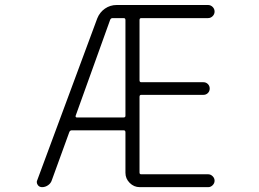

<svg xmlns="http://www.w3.org/2000/svg" viewBox="-20 -774 1040 772"><path d="M284.2 -308.6Q283.2 -305.7 284.7 -303.7Q286.1 -301.8 288.1 -301.8H477.5Q484.4 -301.8 484.4 -308.6V-693.4Q484.4 -701.2 477.5 -701.2H432.6Q425.8 -701.2 422.9 -694.3ZM371.1 -700.2Q380.9 -724.6 401.9 -739.3Q422.9 -753.9 449.2 -753.9H816.4Q827.1 -753.9 835 -746.1Q842.8 -738.3 842.8 -727.5Q842.8 -716.8 835 -709Q827.1 -701.2 816.4 -701.2H547.9Q541 -701.2 541 -693.4V-451.2Q541 -443.4 547.9 -443.4H797.9Q808.6 -443.4 815.9 -436Q823.2 -428.7 823.2 -418Q823.2 -407.2 815.9 -399.9Q808.6 -392.6 797.9 -392.6H547.9Q541 -392.6 541 -384.8V-80.1Q541 -73.2 547.9 -73.2H817.4Q827.1 -73.2 835 -65.4Q842.8 -57.6 842.8 -47.4Q842.8 -37.1 835 -29.3Q827.1 -21.5 817.4 -21.5H542Q518.6 -21.5 501.5 -38.6Q484.4 -55.7 484.4 -79.1V-242.2Q484.4 -250 477.5 -250H268.6Q261.7 -250 258.8 -243.2L188.5 -49.8Q184.6 -37.1 173.3 -29.3Q162.1 -21.5 149.4 -21.5Q137.7 -21.5 131.8 -30.3Q127.9 -36.1 127.9 -42Q127.9 -45.9 129.9 -49.8Z"/></svg>

Font: Rounded Mgen+ 1mn light
Style: Regular
Weight: 200
Designer: [Source Han Sans]
Ryoko NISHIZUKA  (kana & ideographs); Paul D. Hunt (Latin, Greek & Cyrillic); Wenlong ZHANG  (bopomofo
Version: Version 1.059.20150602